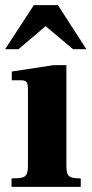

<svg xmlns="http://www.w3.org/2000/svg" viewBox="-26 -729 357 749"><path d="M19 0V-33Q47 -33 60.5 -36.5Q74 -40 78.5 -51Q83 -62 83 -83V-381Q83 -402 77.5 -409Q72 -416 54 -416H20V-450L184 -475H233V-83Q233 -62 237 -51.5Q241 -41 253 -37Q265 -33 289 -33V0ZM-6 -537 106 -709H200L311 -537H259L152 -627L46 -537Z"/></svg>

Font: Frank Ruhl Libre ExtraBold
Style: Regular
Weight: 800
Designer: Yanek Iontef
Foundry: Fontef
Version: Version 6.003;gftools[0.9.30]